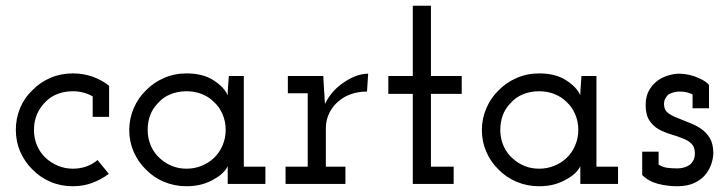

<svg xmlns="http://www.w3.org/2000/svg" viewBox="-20 -639 2529 667"><path d="M358 -35 319 -83Q301 -68 279.5 -60.5Q258 -53 233 -53Q205 -53 180.5 -63.5Q156 -74 138 -91Q119 -109 108.5 -134Q98 -159 98 -188Q98 -218 109 -243Q120 -268 140 -287Q157 -304 181 -313Q205 -322 233 -322Q252 -322 269.5 -317.5Q287 -313 302 -304V-233H359V-341Q334 -361 302 -372.5Q270 -384 233 -384Q191 -384 155 -368.5Q119 -353 93 -326Q65 -300 50 -264Q35 -228 35 -188Q35 -147 50.5 -111.5Q66 -76 93 -50Q119 -23 155 -7.5Q191 8 233 8Q269 8 300 -3.5Q331 -15 358 -35Z M902 0V-60H827V-375H775Q774 -358 772.5 -341Q771 -324 771 -308Q759 -336 722 -360Q685 -384 628 -384Q586 -384 549.5 -368Q513 -352 487 -325Q460 -299 444.5 -263Q429 -227 429 -187Q429 -147 444.5 -111.5Q460 -76 487 -50Q513 -23 549.5 -7.5Q586 8 628 8Q658 8 682.5 1Q707 -6 726 -18Q744 -28 755.5 -40Q767 -52 771 -62Q771 -53 771 -46Q771 -39 771 -30V0ZM628 -322Q656 -322 680.5 -312.5Q705 -303 723 -285Q742 -268 753 -242.5Q764 -217 764 -188Q764 -159 753 -133.5Q742 -108 723 -90Q705 -73 680.5 -63Q656 -53 628 -53Q601 -53 578.5 -62Q556 -71 539 -86Q517 -104 505 -130.5Q493 -157 493 -188Q493 -216 502 -239.5Q511 -263 529 -281Q546 -301 572 -311.5Q598 -322 628 -322Z M1180 0V-60H1112V-193Q1112 -224 1125.5 -249.5Q1139 -275 1162 -292Q1180 -306 1204 -313.5Q1228 -321 1255 -321L1259 -383Q1240 -383 1219.5 -376Q1199 -369 1178 -355Q1157 -342 1139 -322.5Q1121 -303 1109 -278Q1107 -299 1107.5 -300.5Q1108 -302 1106 -323L1103 -375H980V-315H1049V-60H972V0Z M1556 0V-60H1477V-313H1584V-375H1477V-619H1414V-375H1329V-313H1414V0Z M2127 0V-60H2052V-375H2000Q1999 -358 1997.5 -341Q1996 -324 1996 -308Q1984 -336 1947 -360Q1910 -384 1853 -384Q1811 -384 1774.5 -368Q1738 -352 1712 -325Q1685 -299 1669.5 -263Q1654 -227 1654 -187Q1654 -147 1669.5 -111.5Q1685 -76 1712 -50Q1738 -23 1774.5 -7.5Q1811 8 1853 8Q1883 8 1907.5 1Q1932 -6 1951 -18Q1969 -28 1980.5 -40Q1992 -52 1996 -62Q1996 -53 1996 -46Q1996 -39 1996 -30V0ZM1853 -322Q1881 -322 1905.5 -312.5Q1930 -303 1948 -285Q1967 -268 1978 -242.5Q1989 -217 1989 -188Q1989 -159 1978 -133.5Q1967 -108 1948 -90Q1930 -73 1905.5 -63Q1881 -53 1853 -53Q1826 -53 1803.5 -62Q1781 -71 1764 -86Q1742 -104 1730 -130.5Q1718 -157 1718 -188Q1718 -216 1727 -239.5Q1736 -263 1754 -281Q1771 -301 1797 -311.5Q1823 -322 1853 -322Z M2432 -34Q2446 -52 2452 -72Q2458 -92 2458 -107Q2458 -139 2446 -159Q2434 -179 2415 -192Q2397 -204 2375 -212.5Q2353 -221 2334 -229Q2315 -236 2301.5 -246Q2288 -256 2287 -273Q2286 -285 2290 -294Q2294 -303 2301 -310Q2309 -315 2319.5 -318Q2330 -321 2341 -321Q2354 -321 2365 -318.5Q2376 -316 2386 -311V-263H2443V-344Q2433 -355 2419.5 -362Q2406 -369 2392 -374Q2377 -379 2363.5 -381Q2350 -383 2339 -383Q2321 -383 2300 -376.5Q2279 -370 2262 -357Q2245 -344 2234 -323.5Q2223 -303 2223 -274Q2223 -240 2236 -220.5Q2249 -201 2268 -190Q2288 -179 2310.5 -172.5Q2333 -166 2352 -158Q2371 -151 2382.5 -139.5Q2394 -128 2394 -106Q2394 -92 2389 -82.5Q2384 -73 2377 -67Q2367 -60 2356 -57Q2345 -54 2334 -54Q2314 -54 2298.5 -56Q2283 -58 2268 -67V-112H2211V-31Q2233 -9 2265.5 -0.5Q2298 8 2332 8Q2369 8 2393.5 -4Q2418 -16 2432 -34Z"/></svg>

Font: Josefin Slab Thin SemiBold
Style: Regular
Weight: 600
Version: Version 2.000